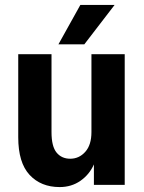

<svg xmlns="http://www.w3.org/2000/svg" viewBox="-20 -750 585 779"><path d="M222 9Q146 9 100 -40.5Q54 -90 54 -193V-530H189V-214Q189 -156 209.5 -131Q230 -106 265 -106Q301 -106 326 -134Q351 -162 351 -214V-530H486V0H361V-83Q343 -42 306.5 -16.5Q270 9 222 9ZM306 -730H445L322 -570H217Z"/></svg>

Font: 
Style: 㨦
Weight: 700
Designer: A.Korolkova, Vitaly Kuzmin
Foundry: ParaType Ltd
Version: Version 2.000